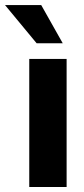

<svg xmlns="http://www.w3.org/2000/svg" viewBox="-68 -753 338 773"><path d="M49.8 -515.6H200.2V0H49.8ZM-47.7 -732.5H98L184.6 -578.8H79.5Z"/></svg>

Font: Intratopia Thin
Style: Regular
Weight: 100
Designer: Rasmus Andersson
Foundry: rsms
Version: Version 3.000;Glyphs 3.2.3 (3260)